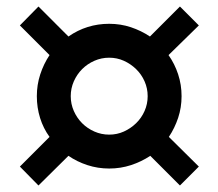

<svg xmlns="http://www.w3.org/2000/svg" viewBox="-20 -642 670 589"><path d="M532 -73 441 -164Q414 -146 382 -135.5Q350 -125 315 -125Q280 -125 248 -135.5Q216 -146 190 -164L98 -73L41 -131L132 -222Q113 -248 103 -280Q93 -312 93 -347Q93 -382 103.5 -414Q114 -446 132 -473L41 -564L98 -622L190 -530Q246 -569 315 -569Q350 -569 381.5 -558.5Q413 -548 440 -530L532 -622L590 -564L497 -473Q516 -446 526.5 -414Q537 -382 537 -347Q537 -312 526.5 -280.5Q516 -249 498 -222L590 -131ZM315 -229Q339 -229 360 -238.5Q381 -248 397.5 -264Q414 -280 423.5 -301.5Q433 -323 433 -347Q433 -371 423.5 -392.5Q414 -414 397.5 -430Q381 -446 360 -455.5Q339 -465 315 -465Q291 -465 269.5 -455.5Q248 -446 232 -430Q216 -414 206.5 -392.5Q197 -371 197 -347Q197 -323 206.5 -301.5Q216 -280 232 -264Q248 -248 269.5 -238.5Q291 -229 315 -229Z"/></svg>

Font: Geist
Style: Bold
Weight: 400
Designer: Basement.studio, Andrés Briganti, Mateo Zaragoza
Foundry: Basement.studio, Vercel, Andrés Briganti, Guido Ferreyra, Mateo Zaragoza
Version: Version 1.401